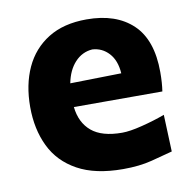

<svg xmlns="http://www.w3.org/2000/svg" viewBox="-65 -577 657 656"><g transform="rotate(-10 263.5 -249.0)"><path d="M311.5 13Q215 13 153.8 -20.8Q92.5 -54.5 63.8 -114.2Q35 -174 35 -251Q35 -328 62 -386.8Q89 -445.5 142.8 -479Q196.5 -512.5 276.5 -512.5Q378.5 -512.5 436 -458Q493.5 -403.5 493.5 -291.5Q493.5 -254 489 -225H182Q188 -170 223.8 -140Q259.5 -110 329.5 -110Q356.5 -110 399.2 -120.8Q442 -131.5 480 -145.5L485 -17.5Q454 -9 411 2Q368 13 311.5 13ZM278 -408Q242.5 -405.5 217.5 -378.5Q192.5 -351.5 184 -307L361.5 -310.5Q358.5 -355.5 335.2 -380.8Q312 -406 278 -408Z"/></g></svg>

Font: Commissioner Flair
Style: Bold
Weight: 700
Designer: Kostas Bartsokas
Foundry: Kostas Bartsokas
Version: Version 1.000; ttfautohint (v1.8.3)